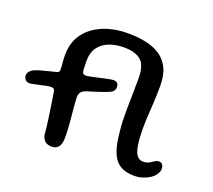

<svg xmlns="http://www.w3.org/2000/svg" viewBox="-115 -792 1078 973"><g transform="rotate(20 424.0 -306.0)"><path d="M251.5 30.5Q228.4 30.5 215.5 19.9Q202.5 9.2 197.2 -13.4Q195.9 -30.2 193.7 -49.6Q191.4 -68.9 188.7 -89.3Q185.9 -109.8 182.9 -130.2Q179.9 -150.5 177 -169.4Q174 -188.3 171.5 -204.6Q169 -220.9 167.1 -233Q165.9 -244.5 160.2 -248.9Q154.6 -253.2 144.7 -253.2Q137.2 -253.2 122 -250.1Q106.8 -247 89.2 -243Q71.6 -239 56.6 -235.9Q41.6 -232.8 34.9 -232.8Q21.3 -232.8 12.8 -242Q4.2 -251.3 4.2 -265.4Q4.2 -276.4 12.9 -286.7Q21.5 -296.9 40.8 -304.9Q49.7 -308.7 70 -314.2Q90.4 -319.8 112.6 -325.3Q134.8 -330.9 148.6 -334.2Q160.4 -337.3 160.4 -352.2Q160.4 -364.2 159.4 -375.5Q158.3 -386.8 157.2 -399.7Q156 -412.6 156 -430Q156 -482.9 177 -522.7Q197.9 -562.4 234.6 -588.8Q271.2 -615.3 318.6 -628.6Q366 -641.8 418.9 -641.8Q471.4 -641.8 515.8 -632.6Q560.2 -623.4 593.3 -601.6Q626.4 -579.8 644.9 -542Q663.3 -504.3 663.3 -447.2Q663.3 -420.1 662.4 -395.4Q661.5 -370.8 660.3 -348.2Q659.1 -325.5 657.6 -304.2Q656.1 -283 655.2 -262.5Q654.3 -242.1 654.3 -221.4Q654.3 -155.2 661.2 -119.4Q668.1 -83.7 681 -70.1Q693.9 -56.4 712.2 -56.4Q731.1 -56.4 744 -63.6Q756.8 -70.8 767.2 -78.2Q777.6 -85.5 789 -85.5Q800.6 -85.5 807.4 -77.1Q814.2 -68.6 814.2 -54.8Q814.2 -39 804.3 -24.3Q794.4 -9.6 777.5 1.7Q760.6 12.9 739.1 19.7Q717.7 26.4 694.6 26.4Q645.6 26.4 615.5 6.5Q585.3 -13.4 569.8 -56.1Q554.4 -98.8 548.9 -167.6Q546.5 -188.1 545.5 -212.2Q544.6 -236.2 544.8 -263Q545.1 -289.8 545.5 -319.2Q546 -348.5 546.5 -379.8Q547.1 -411 547.1 -444Q547.1 -516.4 516 -542.1Q484.9 -567.8 424.2 -567.8Q384 -567.8 348.3 -555.1Q312.7 -542.4 290.7 -513.9Q268.7 -485.4 268.7 -437.9Q268.7 -422.6 269.2 -413Q269.7 -403.4 270.3 -389.2Q270.9 -376.2 276.2 -371.5Q281.5 -366.9 289.6 -366.9Q297.9 -366.9 317.5 -371Q337.1 -375.1 360.1 -380.3Q383.1 -385.6 403 -389.7Q422.9 -393.8 431.5 -393.8Q445.5 -393.8 452.3 -386.5Q459.1 -379.1 459.1 -365.8Q459.1 -351.5 451 -342.8Q442.9 -334.2 417 -324.8Q405.1 -320.6 392.9 -316.2Q380.7 -311.8 364.3 -306.6Q347.9 -301.4 323.4 -294.2Q300.8 -287.1 293.1 -275.5Q285.4 -263.9 285.4 -247.7Q285.4 -236.7 286.8 -220.1Q288.2 -203.4 290 -183.2Q291.9 -163.1 293.9 -141.1Q296 -119.1 297.6 -97.2Q299.1 -75.2 299.7 -55.3Q300.2 -35.3 299.1 -18.9Q295.6 7.7 283.2 19.1Q270.9 30.5 251.5 30.5Z"/></g></svg>

Font: Gluten Thin
Style: Regular
Weight: 100
Designer: Tyler Finck
Foundry: Etcetera Type Company
Version: Version 1.300